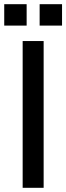

<svg xmlns="http://www.w3.org/2000/svg" viewBox="-48 -896 316 916"><path d="M60.1 -700.2H160.2V0H60.1ZM-27.8 -773.9V-876H79.1V-773.9ZM141.1 -773.9V-876H248V-773.9Z"/></svg>

Font: TASA Explorer Medium
Style: Regular
Weight: 500
Designer: Weizhong Zhang
Foundry: Local Remote
Version: Version 1.000;Glyphs 3.1.2 (3151)